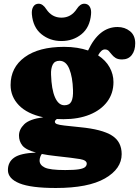

<svg xmlns="http://www.w3.org/2000/svg" viewBox="-20 -740 728 1006"><path d="M400 -73.5Q514.5 -62.5 566 -30.2Q617.5 2 617.5 67.5Q617.5 144.5 530 194.8Q442.5 245 272.5 245Q142 245 81.8 220.5Q21.5 196 21.5 151Q21.5 108.5 54.8 85.5Q88 62.5 168.5 59.5Q114.5 44.5 97 22.2Q79.5 0 79.5 -30Q79.5 -62 107 -89Q134.5 -116 206.5 -125.5Q122.5 -143.5 79 -188.5Q35.5 -233.5 35.5 -294.5Q35.5 -386.5 109.5 -440.5Q183.5 -494.5 316 -494.5Q352.5 -494.5 383.8 -489.5Q415 -484.5 441.5 -475.5Q499 -598.5 596 -598.5Q634 -598.5 661.2 -576.5Q688.5 -554.5 688.5 -513Q688.5 -475 670.5 -451.8Q652.5 -428.5 619.5 -428.5Q598 -428.5 585.5 -436.5Q573 -444.5 565.2 -454.8Q557.5 -465 549.8 -473Q542 -481 529.5 -481Q510.5 -481 494 -450Q534 -424 554.2 -387.5Q574.5 -351 574.5 -310Q574.5 -251 541.8 -207.2Q509 -163.5 450.2 -139.5Q391.5 -115.5 312.5 -115.5Q295 -115.5 278 -116.5Q267.5 -109 267.5 -102.5Q267.5 -94 278.2 -89.8Q289 -85.5 317.8 -82.2Q346.5 -79 400 -73.5ZM291.5 -421.5Q266 -421.5 256 -401Q246 -380.5 247.5 -348.5Q250 -271.5 268.2 -230Q286.5 -188.5 317.5 -188.5Q344 -188.5 354 -208.2Q364 -228 362.5 -268Q360.5 -336 343.2 -378.8Q326 -421.5 291.5 -421.5ZM187.5 101.5Q187.5 124.5 214.5 137.8Q241.5 151 321.5 151Q369 151 393.2 147Q417.5 143 426 135.2Q434.5 127.5 434.5 117.5Q434.5 99.5 399.2 93.5Q364 87.5 271.5 77.5Q229.5 73 198 66.5L198.5 68Q195 71.5 191.2 81.5Q187.5 91.5 187.5 101.5ZM302 -647.5Q352 -647.5 381.5 -692Q399.5 -720.5 421.5 -720.5Q440.5 -720.5 450 -705.2Q459.5 -690 457 -665Q451 -596.5 407 -560.8Q363 -525 302 -525Q241.5 -525 197.2 -560.8Q153 -596.5 147 -665Q145 -690 154.5 -705.2Q164 -720.5 182.5 -720.5Q204.5 -720.5 222.5 -692Q252 -647.5 302 -647.5Z"/></svg>

Font: Fraunces 9pt S100 Black
Style: Regular
Weight: 900
Version: Version 1.000; ttfautohint (v1.8.3)